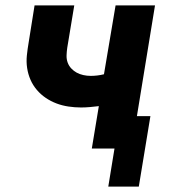

<svg xmlns="http://www.w3.org/2000/svg" viewBox="-20 -550 640 711"><path d="M494 141H381L404 0H320L346 -157Q330 -155 313 -153.5Q296 -152 280 -152Q257 -152 233.5 -155.5Q210 -159 189 -167Q168 -175 149.5 -187.5Q131 -200 116.5 -217Q102 -234 93 -254.5Q84 -275 80.5 -298Q77 -321 79.5 -345Q82 -369 86 -392L108 -530H255L229 -373Q227 -359 226.5 -345Q226 -331 230.5 -318.5Q235 -306 244 -296.5Q253 -287 264 -281Q275 -275 288.5 -272Q302 -269 316 -269Q328 -269 340.5 -270.5Q353 -272 365 -275L408 -530H554L487 -120H537Z"/></svg>

Font: Iosevka Curly Heavy Extended
Style: Italic
Weight: 900
Width: 7
Italic angle: -9°
Monospace: yes
Designer: Belleve Invis
Foundry: Belleve Invis
Version: Version 11.1.0; ttfautohint (v1.8.3)